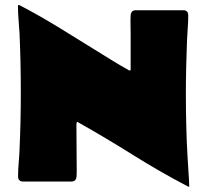

<svg xmlns="http://www.w3.org/2000/svg" viewBox="-20 -711 810 752"><path d="M720.2 20Q719.7 20.5 719.2 20.5Q718.8 20.5 717.8 20Q716.8 19.5 716.3 19.5Q606 -38.1 500.2 -104.5Q394.5 -170.9 286.1 -231.9Q284.7 -233.4 282.7 -233.4Q281.7 -233.4 281.2 -232.9Q281.2 -232.4 280.3 -229.5Q279.3 -226.6 279.3 -226.1Q279.3 -187.5 279.8 -148.9Q280.3 -110.4 280.3 -71.8Q280.3 -59.1 280.5 -45.9Q280.8 -32.7 279.8 -20Q278.3 0 259.8 0H70.3Q50.8 0 50.8 -20.5Q50.8 -46.9 53.2 -73.7Q55.7 -100.6 56.6 -127Q59.1 -182.1 60.3 -237.8Q61.5 -293.5 61.5 -348.6Q61.5 -406.2 60.3 -463.6Q59.1 -521 56.6 -578.1Q55.2 -605.5 52.7 -633.1Q50.3 -660.6 50.3 -688Q50.3 -690.4 51.8 -690.9Q52.2 -690.9 52.7 -691.2Q53.2 -691.4 53.7 -691.4Q55.2 -691.4 57.1 -690.4Q131.8 -651.4 203.9 -607.4Q275.9 -563.5 347.7 -518.6Q381.8 -497.6 416 -476.3Q450.2 -455.1 485.4 -435.5Q485.8 -435.5 487.1 -435.1Q488.3 -434.6 488.8 -434.6Q491.2 -434.6 491.5 -437.3Q491.7 -439.9 491.7 -441.4V-581.1Q491.7 -598.1 491.2 -616Q490.7 -633.8 491.7 -650.9Q493.2 -670.9 511.7 -670.9H697.8Q717.3 -670.9 717.3 -650.4Q717.3 -625.5 715.3 -600.6Q713.4 -575.7 712.4 -550.8Q710.4 -499 709.2 -447.3Q708 -395.5 708 -343.3Q708 -282.2 709.5 -221.2Q710.9 -160.2 714.4 -99.1Q715.8 -69.8 718 -40.8Q720.2 -11.7 721.2 17.6Z"/></svg>

Font: Belanosima
Style: Bold
Weight: 700
Designer: The DocRepair Project, Santiago Orozco
Foundry: Google
Version: Version 2.000